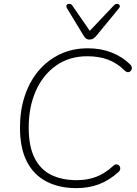

<svg xmlns="http://www.w3.org/2000/svg" viewBox="-20 -962 707 990"><path d="M373 8Q286 8 220.5 -25.5Q155 -59 119 -128Q83 -197 83 -305Q83 -392 107.5 -466.5Q132 -541 178 -596Q224 -651 288.5 -682Q353 -713 433 -713Q500 -713 556 -691Q612 -669 652 -629Q658 -623 659.5 -615.5Q661 -608 658 -602Q655 -596 649.5 -592.5Q644 -589 637 -590Q630 -591 623 -598Q584 -637 537 -654.5Q490 -672 430 -672Q338 -672 270 -624.5Q202 -577 165 -494Q128 -411 128 -304Q128 -207 158.5 -147Q189 -87 244.5 -60Q300 -33 376 -33Q430 -33 475.5 -50Q521 -67 564 -107Q571 -114 578 -114.5Q585 -115 590.5 -111.5Q596 -108 598.5 -102Q601 -96 599.5 -88.5Q598 -81 591 -75Q543 -32 490.5 -12Q438 8 373 8ZM441 -758Q430 -758 423 -764Q416 -770 410 -780L325 -920Q321 -928 322.5 -933.5Q324 -939 329.5 -941Q335 -943 342 -941.5Q349 -940 354 -932L443 -803L568 -935Q574 -941 580.5 -942Q587 -943 592 -940Q597 -937 598 -931.5Q599 -926 593 -919L479 -780Q470 -769 461.5 -763.5Q453 -758 441 -758Z"/></svg>

Font: Nunito ExtraLight ExtraLight
Style: Italic
Weight: 250
Italic angle: -9°
Version: Version 3.602